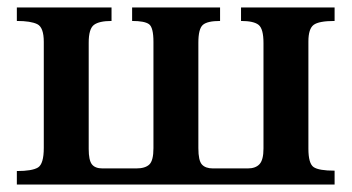

<svg xmlns="http://www.w3.org/2000/svg" viewBox="-20 -493 941 513"><path d="M874 0H25V-36Q66 -36 81.5 -45.5Q97 -55 97 -98V-381Q97 -420 79.5 -428.5Q62 -437 25 -437V-473H278V-437Q245 -437 231 -426.5Q217 -416 217 -379V-95Q217 -65 225.5 -54Q234 -43 254 -43H344Q368 -43 379 -53.5Q390 -64 390 -97V-381Q390 -420 378 -428.5Q366 -437 333 -437V-473H568V-437Q534 -437 522 -426.5Q510 -416 510 -379V-97Q510 -64 519.5 -53.5Q529 -43 549 -43H642Q663 -43 673.5 -54.5Q684 -66 684 -96V-378Q684 -416 671 -426.5Q658 -437 624 -437V-473H874V-437Q832 -437 818 -426.5Q804 -416 804 -382V-96Q804 -56 818 -46.5Q832 -37 874 -37Z"/></svg>

Font: STIX Two Text SemiBold
Style: Regular
Weight: 600
Designer: Ross Mills, John Hudson & Paul Hanslow, Tiro Typeworks Ltd; with prior portions MicroPress Inc., and Coen Hoffman.
Foundry: Tiro Typeworks Ltd
Version: Version 2.13 b171